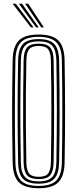

<svg xmlns="http://www.w3.org/2000/svg" viewBox="-20 -990 409 1017"><path d="M184.8 7Q111.5 7 80 -24.5Q48.6 -55.9 47.1 -127.8Q45.6 -205.9 44.9 -273.1Q44.2 -340.4 44.2 -403.7Q44.2 -467 44.9 -532.3Q45.7 -597.7 47.1 -672Q48.6 -744.2 80.1 -775.6Q111.5 -807 184.8 -807Q257.1 -807 288.8 -775.6Q320.5 -744.2 322.1 -672Q323.3 -600.7 324 -533.7Q324.8 -466.7 324.7 -400.8Q324.7 -334.9 324.1 -267.4Q323.5 -199.9 322.1 -127.8Q320.4 -56.1 288.9 -24.6Q257.3 7 184.8 7ZM184.8 -5.1Q249.9 -5.1 278.1 -33.7Q306.3 -62.4 307.6 -128.2Q308.8 -199.2 309.5 -265.4Q310.2 -331.5 310.2 -396.7Q310.2 -461.8 309.6 -529.7Q309 -597.5 307.6 -671.6Q306.3 -738.1 277.8 -766.5Q249.3 -794.9 184.8 -794.9Q117.9 -794.9 90.5 -765.8Q63 -736.7 61.6 -671.6Q60.1 -593.6 59.4 -526.1Q58.7 -458.6 58.7 -395.1Q58.7 -331.6 59.4 -266.4Q60.2 -201.3 61.6 -128.2Q63 -63.2 90.6 -34.1Q118.1 -5.1 184.8 -5.1ZM184.8 -17.1Q126.4 -17.1 101.9 -42.7Q77.3 -68.3 76.1 -128.5Q74.6 -206.5 73.9 -274.1Q73.2 -341.7 73.2 -405.1Q73.2 -468.4 73.9 -533.4Q74.7 -598.3 76.1 -671.3Q77.3 -731.8 101.9 -757.3Q126.5 -782.9 184.8 -782.9Q242.8 -782.9 267.3 -756.9Q291.8 -730.9 293.1 -671.2Q294.5 -590.6 295.1 -522.7Q295.7 -454.8 295.7 -392.3Q295.7 -329.7 295 -265.7Q294.3 -201.7 293.1 -128.6Q291.8 -70 267.7 -43.6Q243.6 -17.1 184.8 -17.1ZM184.8 -29.2Q236.4 -29.2 256.9 -52.6Q277.4 -76 278.6 -129Q280 -210.5 280.6 -277.5Q281.2 -344.5 281.2 -406.1Q281.2 -467.6 280.5 -531.5Q279.8 -595.5 278.6 -670.7Q277.4 -723.2 257.3 -747Q237.1 -770.8 184.8 -770.8Q133.5 -770.8 112.6 -747.9Q91.7 -725.1 90.6 -671.2Q89.1 -597.4 88.4 -531.5Q87.7 -465.6 87.7 -401.8Q87.7 -338.1 88.4 -271.2Q89.2 -204.3 90.6 -128.6Q91.7 -74.3 113.1 -51.8Q134.4 -29.2 184.8 -29.2ZM184.8 -41.3Q141.4 -41.3 123.7 -61.3Q106 -81.2 105.1 -128.9Q103.2 -233.4 102.5 -319.8Q101.9 -406.1 102.7 -490Q103.4 -573.9 105.1 -670.9Q106 -718.7 123.5 -738.7Q141 -758.7 184.8 -758.7Q229.2 -758.7 246.3 -737.9Q263.3 -717.1 264.1 -670.3Q265.5 -586.4 266.1 -519.2Q266.7 -451.9 266.7 -391.5Q266.7 -331 266 -268Q265.3 -205 264.1 -129.6Q263.2 -82.9 246.2 -62.1Q229.2 -41.3 184.8 -41.3ZM184.8 -53.4Q222.3 -53.4 235.5 -71.6Q248.8 -89.9 249.6 -129.9Q251 -210.3 251.6 -275.3Q252.2 -340.3 252.2 -400.6Q252.2 -460.8 251.6 -525.5Q251 -590.2 249.6 -669.8Q248.8 -710.7 235.4 -728.7Q222 -746.6 184.8 -746.6Q149.1 -746.6 134.7 -729.8Q120.4 -712.9 119.6 -670.5Q117.9 -571.7 117.1 -486.5Q116.4 -401.2 117.1 -315.6Q117.7 -230 119.6 -129.3Q120.4 -87.6 134.5 -70.5Q148.6 -53.4 184.8 -53.4ZM143.8 -845 47 -970.2H63.9L157.7 -845ZM170.9 -845 80 -970.2H96.9L184.9 -845ZM198.2 -845 113 -970.2H129.9L212.3 -845Z"/></svg>

Font: Big Shoulders Inline Thin
Style: Regular
Weight: 100
Designer: Patric King
Foundry: XO Type Co
Version: Version 2.002